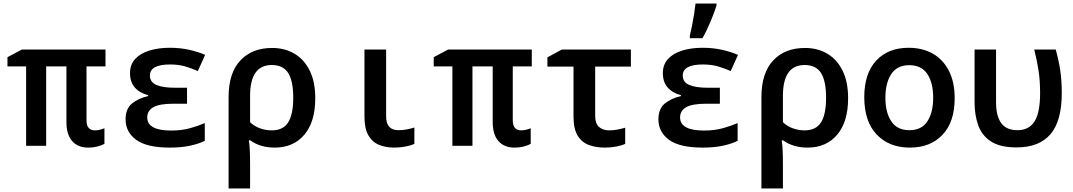

<svg xmlns="http://www.w3.org/2000/svg" viewBox="-20 -821 6040 1081"><path d="M476 10Q419 10 386.5 -26.5Q354 -63 354 -135V-447H240V0H127V-447H22V-499L103 -542H574V-447H467V-145Q467 -113 480 -100Q493 -87 513 -87Q528 -87 542.5 -90.5Q557 -94 568 -99V-11Q554 -3 529.5 3.5Q505 10 476 10Z M936 10Q806 10 746.5 -34Q687 -78 687 -149Q687 -209 723.5 -238.5Q760 -268 814 -280V-285Q765 -298 738.5 -329Q712 -360 712 -409Q712 -458 741.5 -489.5Q771 -521 821.5 -536.5Q872 -552 936 -552Q993 -552 1043.5 -541Q1094 -530 1135 -512L1094 -421Q1060 -436 1023 -447Q986 -458 938 -458Q824 -458 824 -396Q824 -359 860 -343Q896 -327 966 -327H1033V-237H955Q878 -237 843.5 -217.5Q809 -198 809 -160Q809 -86 944 -86Q1003 -86 1051 -99.5Q1099 -113 1133 -128V-28Q1099 -11 1049.5 -0.5Q1000 10 936 10Z M1267 -274Q1267 -410 1333 -480.5Q1399 -551 1512 -551Q1583 -551 1637.5 -519Q1692 -487 1723.5 -424Q1755 -361 1755 -268Q1755 -135 1693.5 -62.5Q1632 10 1527 10Q1445 10 1389 -31H1381Q1385 -8 1386.5 25.5Q1388 59 1388 101V240H1267ZM1510 -87Q1574 -87 1602.5 -132Q1631 -177 1631 -271Q1631 -365 1602.5 -410Q1574 -455 1510 -455Q1388 -455 1388 -281V-133Q1412 -110 1444 -98.5Q1476 -87 1510 -87Z M2200 10Q2152 10 2114 -5.5Q2076 -21 2054 -59Q2032 -97 2032 -165V-542H2154V-165Q2154 -88 2224 -88Q2248 -88 2271 -92.5Q2294 -97 2313 -103V-11Q2294 -2 2263.5 4Q2233 10 2200 10Z M2876 10Q2819 10 2786.5 -26.5Q2754 -63 2754 -135V-447H2640V0H2527V-447H2422V-499L2503 -542H2974V-447H2867V-145Q2867 -113 2880 -100Q2893 -87 2913 -87Q2928 -87 2942.5 -90.5Q2957 -94 2968 -99V-11Q2954 -3 2929.5 3.5Q2905 10 2876 10Z M3385 10Q3336 10 3296 -4.5Q3256 -19 3232.5 -57Q3209 -95 3209 -164V-446H3062V-498L3143 -542H3532V-446H3331V-168Q3331 -125 3353 -106Q3375 -87 3410 -87Q3433 -87 3456.5 -91.5Q3480 -96 3500 -102V-11Q3481 -2 3450.5 4Q3420 10 3385 10Z M3936 10Q3806 10 3746.5 -34Q3687 -78 3687 -149Q3687 -209 3723.5 -238.5Q3760 -268 3814 -280V-285Q3765 -298 3738.5 -329Q3712 -360 3712 -409Q3712 -458 3741.5 -489.5Q3771 -521 3821.5 -536.5Q3872 -552 3936 -552Q3993 -552 4043.5 -541Q4094 -530 4135 -512L4094 -421Q4060 -436 4023 -447Q3986 -458 3938 -458Q3824 -458 3824 -396Q3824 -359 3860 -343Q3896 -327 3966 -327H4033V-237H3955Q3878 -237 3843.5 -217.5Q3809 -198 3809 -160Q3809 -86 3944 -86Q4003 -86 4051 -99.5Q4099 -113 4133 -128V-28Q4099 -11 4049.5 -0.5Q4000 10 3936 10ZM3864 -621Q3870 -645 3876.5 -677Q3883 -709 3888 -742Q3893 -775 3896 -801H4014V-790Q4003 -754 3981.5 -702Q3960 -650 3935 -606H3864Z M4267 -274Q4267 -410 4333 -480.5Q4399 -551 4512 -551Q4583 -551 4637.5 -519Q4692 -487 4723.5 -424Q4755 -361 4755 -268Q4755 -135 4693.5 -62.5Q4632 10 4527 10Q4445 10 4389 -31H4381Q4385 -8 4386.5 25.5Q4388 59 4388 101V240H4267ZM4510 -87Q4574 -87 4602.5 -132Q4631 -177 4631 -271Q4631 -365 4602.5 -410Q4574 -455 4510 -455Q4388 -455 4388 -281V-133Q4412 -110 4444 -98.5Q4476 -87 4510 -87Z M5103 10Q4986 10 4916 -63.5Q4846 -137 4846 -274Q4846 -407 4913 -479.5Q4980 -552 5096 -552Q5173 -552 5231 -519.5Q5289 -487 5322 -423.5Q5355 -360 5355 -268Q5355 -134 5286.5 -62Q5218 10 5103 10ZM5100 -88Q5169 -88 5201.5 -138Q5234 -188 5234 -271Q5234 -355 5201 -404.5Q5168 -454 5099 -454Q5031 -454 4998 -404Q4965 -354 4965 -271Q4965 -187 4998.5 -137.5Q5032 -88 5100 -88Z M5704 9Q5611 9 5559.5 -24.5Q5508 -58 5487.5 -116Q5467 -174 5467 -246V-542H5588V-245Q5588 -168 5617 -128Q5646 -88 5709 -88Q5773 -88 5804.5 -137Q5836 -186 5836 -298Q5836 -365 5827.5 -422Q5819 -479 5803 -542H5924Q5941 -482 5949.5 -424Q5958 -366 5958 -297Q5958 -139 5894 -65Q5830 9 5704 9Z"/></svg>

Font: Noto Sans Mono SemiBold
Style: Regular
Weight: 600
Designer: Monotype Design Team
Foundry: Monotype Imaging Inc.
Version: Version 2.014; ttfautohint (v1.8.4.7-5d5b)